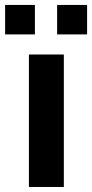

<svg xmlns="http://www.w3.org/2000/svg" viewBox="-51 -743 366 763"><path d="M63.9 0V-526.4H202.7V0ZM-30.7 -606.3V-723.4H87.7V-606.3ZM176 -606.3V-723.4H295.1V-606.3Z"/></svg>

Font: Archivo SemiBold
Style: Regular
Weight: 600
Designer: Hector Gatti
Foundry: Omnibus-Type
Version: Version 2.001